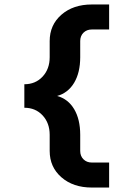

<svg xmlns="http://www.w3.org/2000/svg" viewBox="-20 -736 538 866"><path d="M394 109.9Q310.1 109.9 257.1 63.7Q204.1 17.6 204.1 -55.2V-127.9Q204.1 -181.2 172.1 -215.6Q140.1 -250 89.8 -250V-356Q140.1 -356 172.1 -390.4Q204.1 -424.8 204.1 -478V-550.8Q204.1 -623.5 257.1 -669.7Q310.1 -715.8 394 -715.8H472.2V-603H394Q371.1 -603 356.4 -588.4Q341.8 -573.7 341.8 -550.8V-478Q341.8 -408.7 314.5 -362.8Q287.1 -316.9 237.8 -303.2Q287.1 -289.6 314.5 -243.7Q341.8 -197.8 341.8 -127.9V-55.2Q341.8 -32.2 356.4 -17.6Q371.1 -2.9 394 -2.9H472.2V109.9Z"/></svg>

Font: Uncut Sans
Style: Bold
Weight: 700
Designer: Kasper Nordkvist
Foundry: UNCUT.wtf
Version: Version 1.304;Glyphs 3.2 (3246)